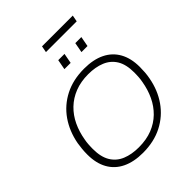

<svg xmlns="http://www.w3.org/2000/svg" viewBox="-276 -1176 1346 1346"><g transform="rotate(-45 397.5 -502.5)"><path d="M349 12Q259 12 195 -19Q131 -50 97.5 -110Q64 -170 64 -256Q64 -284 66.5 -310Q69 -336 73 -361Q92 -461 144.5 -536.5Q197 -612 280.5 -655Q364 -698 474 -698Q565 -698 628.5 -667Q692 -636 725.5 -576Q759 -516 759 -430Q759 -403 757 -377Q755 -351 750 -325Q732 -226 679 -150Q626 -74 542.5 -31Q459 12 349 12ZM356 -36Q431 -36 489.5 -59Q548 -82 590.5 -123.5Q633 -165 659.5 -221Q686 -277 697 -343Q699 -354 700.5 -364.5Q702 -375 702.5 -386Q703 -397 703.5 -408Q704 -419 704 -430Q704 -510 674.5 -558Q645 -606 591.5 -628Q538 -650 467 -650Q393 -650 334.5 -627Q276 -604 233 -562.5Q190 -521 163.5 -465Q137 -409 126 -343Q124 -333 122.5 -322Q121 -311 120.5 -300Q120 -289 119.5 -278Q119 -267 119 -256Q119 -177 148.5 -128.5Q178 -80 231.5 -58Q285 -36 356 -36ZM374 -793 388 -868H450L436 -793ZM543 -793 557 -868H617L603 -793ZM367 -969 376 -1017H681L672 -969Z"/></g></svg>

Font: Archivo SemiBold Thin
Style: Italic
Weight: 250
Italic angle: -10°
Version: Version 2.001